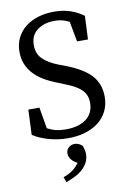

<svg xmlns="http://www.w3.org/2000/svg" viewBox="-100 -745 713 1056"><g transform="rotate(-10 256.0 -216.5)"><path d="M232 -35Q303 -35 345 -66.5Q387 -98 387 -156Q387 -180 379.5 -198Q372 -216 357 -230.5Q342 -245 319 -257.5Q296 -270 264 -282L225 -298Q186 -313 154.5 -332Q123 -351 100.5 -375.5Q78 -400 65.5 -430.5Q53 -461 53 -499Q53 -542 70 -576.5Q87 -611 117.5 -635Q148 -659 189 -671.5Q230 -684 278 -684Q329 -684 369.5 -670Q410 -656 442 -632L436 -501H375L354 -614Q317 -634 272 -634Q215 -634 176 -605.5Q137 -577 137 -521Q137 -474 166.5 -444.5Q196 -415 250 -394L290 -379Q388 -341 430 -293.5Q472 -246 472 -175Q472 -131 454.5 -95.5Q437 -60 405.5 -35.5Q374 -11 330.5 2Q287 15 235 15Q178 15 126.5 0Q75 -15 40 -38L46 -178H108L128 -60Q151 -47 175.5 -41Q200 -35 232 -35ZM316 117Q316 143 305 164Q294 185 275.5 201.5Q257 218 233 230Q209 242 183 251L172 222Q203 211 224 196Q245 181 262 157Q242 148 229 132Q216 116 216 97Q216 77 230 64.5Q244 52 263 52Q287 52 307 71Q312 87 314 97Q316 107 316 117Z"/></g></svg>

Font: Source Serif Pro
Style: Regular
Weight: 400
Designer: Frank Grießhammer
Foundry: Adobe Systems Incorporated
Version: Version 2.000;PS 1.000;hotconv 16.6.51;makeotf.lib2.5.65220